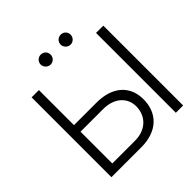

<svg xmlns="http://www.w3.org/2000/svg" viewBox="-224 -1059 1237 1237"><g transform="rotate(-45 394.0 -440.5)"><path d="M161.2 -407.7V-727.3H94.8V0H367.5C513.5 0 596.2 -83.8 596.2 -208.8C596.2 -329.9 512.8 -407.7 367.5 -407.7ZM161.2 -348H367.5C470.2 -348 530.9 -288.4 530.9 -210.2C530.9 -125.7 471.6 -58.6 367.5 -58.6H161.2ZM748.2 -727.3H681.8V0H748.2ZM331 -789.8C356.9 -789.8 376.4 -811.1 376.4 -835.2C376.4 -861.2 356.9 -880.7 331 -880.7C306.8 -880.7 285.5 -861.2 285.5 -835.2C285.5 -811.1 306.8 -789.8 331 -789.8ZM512.8 -789.8C538.7 -789.8 558.2 -811.1 558.2 -835.2C558.2 -861.2 538.7 -880.7 512.8 -880.7C488.6 -880.7 467.3 -861.2 467.3 -835.2C467.3 -811.1 488.6 -789.8 512.8 -789.8Z"/></g></svg>

Font: Karasuma Gothic
Style: Light
Weight: 300
Designer: Rasmus Andersson / Ryoko Nishizuka
Foundry: rsms
Version: Version 1.00